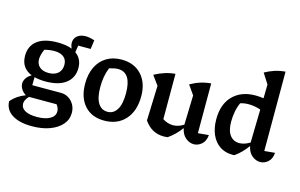

<svg xmlns="http://www.w3.org/2000/svg" viewBox="-111 -1042 2398 1536"><g transform="rotate(15 1088.0 -274.0)"><path d="M251 -170Q198 -170 158 -181L157 -114H396Q430 -114 458 -96.5Q486 -79 503 -49Q520 -19 520 18Q520 74 484 115.5Q448 157 384.5 180.5Q321 204 238 204Q133 204 73 165.5Q13 127 11 57Q58 3 128 -23Q101 -40 88 -62.5Q75 -85 75 -106Q75 -130 90 -152Q105 -174 132 -189Q40 -226 40 -327Q40 -408 97.5 -452.5Q155 -497 266 -497Q337 -497 386 -478Q374 -502 374 -523Q374 -560 400 -581.5Q426 -603 470 -603Q486 -603 504 -599.5Q522 -596 543 -589L533 -515H430L421 -458Q478 -418 478 -341Q478 -261 419 -215.5Q360 -170 251 -170ZM257 -242Q307 -242 335 -267.5Q363 -293 363 -337Q363 -380 335 -402Q307 -424 257 -424Q239 -424 217.5 -421Q196 -418 177 -413Q166 -390 160.5 -368Q155 -346 155 -330Q155 -289 182 -265.5Q209 -242 257 -242ZM124 46Q124 83 158.5 102.5Q193 122 258 122Q325 122 365 99.5Q405 77 405 37Q405 24 399.5 9.5Q394 -5 384 -17H156Q138 2 131 17.5Q124 33 124 46Z M784 11Q680 11 621 -55.5Q562 -122 562 -237Q562 -316 590.5 -374.5Q619 -433 671.5 -465Q724 -497 796 -497Q900 -497 961 -431Q1022 -365 1022 -253Q1022 -131 958 -60Q894 11 784 11ZM792 -64Q841 -64 869.5 -109Q898 -154 898 -245Q898 -417 787 -417Q759 -417 715 -403Q700 -366 693 -326.5Q686 -287 686 -241Q686 -153 714 -108.5Q742 -64 792 -64Z M1116 -79 1126 -368 1070 -445Q1157 -492 1240 -498V-123Q1281 -96 1327 -96Q1370 -96 1414 -124L1421 -368L1367 -445Q1449 -492 1536 -498V-86L1625 -94Q1620 -43 1590.5 -17.5Q1561 8 1526 8Q1490 8 1458 -18.5Q1426 -45 1416 -96Q1370 -33 1310 8Q1295 10 1278 10Q1177 10 1116 -79Z M2015 -751 2014 -752H2015ZM1846 9Q1787 9 1742.5 -20.5Q1698 -50 1673.5 -104.5Q1649 -159 1649 -233Q1649 -358 1718 -427.5Q1787 -497 1904 -497Q1937 -497 1971 -492L1973 -606L1919 -691Q1956 -712 1997 -725.5Q2038 -739 2086 -743V-86L2173 -94Q2169 -43 2140 -17.5Q2111 8 2076 8Q2040 8 2008 -18Q1976 -44 1966 -95Q1945 -66 1919.5 -39.5Q1894 -13 1864 8Q1860 9 1855.5 9Q1851 9 1846 9ZM1769 -245Q1769 -171 1797.5 -133Q1826 -95 1876 -95Q1916 -95 1963 -123L1969 -398Q1918 -415 1868 -415Q1834 -415 1801 -405Q1785 -371 1777 -329.5Q1769 -288 1769 -245Z"/></g></svg>

Font: Piazzolla SemiBold
Style: Regular
Weight: 600
Designer: Juan Pablo del Peral
Foundry: Huerta Tipografica
Version: Version 1.330